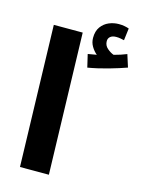

<svg xmlns="http://www.w3.org/2000/svg" viewBox="-125 -910 731 982"><g transform="rotate(15 241.0 -418.5)"><path d="M80 0 59 -747H212L233 0ZM281 -580 265 -648Q293 -653 311 -656Q294 -670 282 -690.5Q270 -711 270 -735Q270 -771 286.5 -793.5Q303 -816 328 -826.5Q353 -837 380 -837Q396 -837 409.5 -834.5Q423 -832 434 -828L426 -764Q417 -766 406.5 -768Q396 -770 384 -770Q364 -770 353 -761Q342 -752 342 -737Q342 -714 359.5 -699Q377 -684 394 -678Q432 -688 461 -700L482 -634Q443 -620 388.5 -604.5Q334 -589 281 -580Z"/></g></svg>

Font: Noto Sans Arabic UI Cn XBd
Style: Regular
Weight: 800
Width: 3
Designer: Monotype Design Team, Nadine Chahine and Nizar Qandah
Foundry: Monotype Imaging Inc.
Version: Version 2.010; ttfautohint (v1.8.4.7-5d5b)